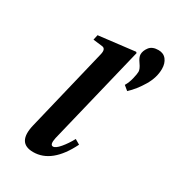

<svg xmlns="http://www.w3.org/2000/svg" viewBox="-196 -923 949 1046"><g transform="rotate(30 279.0 -399.5)"><path d="M104 -115 229 -633Q239 -673 213 -676L155 -683L162 -715L389 -742L395 -737L244 -115Q234 -68 255 -68Q271 -68 296 -97.5Q321 -127 342 -166L373 -148Q294 12 176 12Q73 12 104 -115ZM417 -742Q417 -765 434.5 -788Q452 -811 491 -811Q523 -811 540.5 -788.5Q558 -766 558 -731Q558 -677 526 -623Q494 -569 454 -532L426 -555Q440 -578 447.5 -609Q455 -640 455 -654Q455 -671 436 -697.5Q417 -724 417 -742Z"/></g></svg>

Font: Heuristica
Style: Bold Italic
Weight: 700
Italic angle: -13°
Version: Version 1.0.2